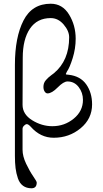

<svg xmlns="http://www.w3.org/2000/svg" viewBox="-20 -725 550 1030"><path d="M425 -189Q425 -228 402 -258Q379 -288 342 -288Q321 -288 289.5 -256Q258 -224 235 -224Q226 -224 219.5 -234Q213 -244 213 -259Q213 -269 216 -278Q219 -287 226.5 -295.5Q234 -304 239 -308.5Q244 -313 255 -321.5Q266 -330 269 -332Q351 -400 351 -525Q351 -559 321.5 -593.5Q292 -628 252 -628Q179 -628 140.5 -571Q102 -514 102 -415L101 -163Q101 -112 152.5 -80Q204 -48 261 -48Q326 -48 375.5 -88.5Q425 -129 425 -189ZM60 111V-377Q60 -525 106 -615Q152 -705 252 -705Q315 -705 350.5 -647Q386 -589 386 -517Q386 -465 370 -413.5Q354 -362 339 -341L333 -328Q334 -324 348 -324Q411 -317 442.5 -272.5Q474 -228 474 -165Q474 -88 412.5 -37Q351 14 268 14Q197 14 145 -45Q132 -59 124 -59Q117 -59 109 -51Q101 -43 101 -34V78Q101 113 120 153Q139 193 158 220.5Q177 248 177 254Q177 285 149 285Q122 285 103.5 271.5Q85 258 76 231.5Q67 205 63.5 177Q60 149 60 111Z"/></svg>

Font: EB Garamond 08
Style: Regular
Weight: 400
Version: Version 0.016 ; ttfautohint (v1.5)